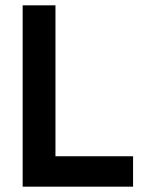

<svg xmlns="http://www.w3.org/2000/svg" viewBox="-20 -700 559 720"><path d="M65 -680H188V-114H479V0H65Z"/></svg>

Font: Teachers SemiBold
Style: Regular
Weight: 600
Designer: Alfredo Marco Pradil & Chank Diesel
Version: Version 0.009